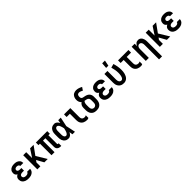

<svg xmlns="http://www.w3.org/2000/svg" viewBox="507 -2764 4987 4987"><g transform="rotate(-45 3000.0 -271.0)"><path d="M247 8Q222 8 197.5 5Q173 2 150 -6Q127 -14 106.5 -28.5Q86 -43 71.5 -62.5Q57 -82 50 -106Q43 -130 43 -155Q43 -174 47.5 -192.5Q52 -211 62.5 -226.5Q73 -242 88.5 -253Q104 -264 121 -272Q107 -279 94.5 -289.5Q82 -300 73.5 -314Q65 -328 62 -343.5Q59 -359 59 -376Q59 -398 65 -420.5Q71 -443 84.5 -461.5Q98 -480 117 -493.5Q136 -507 157.5 -514.5Q179 -522 201.5 -525Q224 -528 247 -528Q269 -528 291.5 -525.5Q314 -523 335 -515.5Q356 -508 375 -495.5Q394 -483 407.5 -465.5Q421 -448 428 -426Q435 -404 435 -382V-376H324V-378Q324 -391 316.5 -402.5Q309 -414 297.5 -420.5Q286 -427 273 -429.5Q260 -432 247 -432Q233 -432 219.5 -429.5Q206 -427 195 -419.5Q184 -412 177 -400Q170 -388 170 -374Q170 -360 177.5 -348Q185 -336 197 -329.5Q209 -323 222.5 -320.5Q236 -318 250 -318H307V-222H250Q239 -222 228 -221Q217 -220 206.5 -217Q196 -214 186.5 -209Q177 -204 169 -196Q161 -188 157.5 -177.5Q154 -167 154 -156Q154 -140 162.5 -125.5Q171 -111 184.5 -102.5Q198 -94 214.5 -91Q231 -88 247 -88Q262 -88 277 -90Q292 -92 305.5 -98Q319 -104 329.5 -116Q340 -128 340 -143V-144H451V-140Q451 -117 442.5 -94Q434 -71 419 -53.5Q404 -36 383.5 -23.5Q363 -11 340.5 -4Q318 3 294.5 5.5Q271 8 247 8Z M575 0V-520H686V-303L829 -520H957L785 -282L957 0H833L724 -196L686 -144V0Z M1446 8H1426Q1409 8 1392.5 5.5Q1376 3 1360.5 -3Q1345 -9 1331.5 -20Q1318 -31 1309.5 -45Q1301 -59 1297.5 -75.5Q1294 -92 1294 -109V-424H1206V0H1095V-424H1041V-520H1459V-424H1405V-109Q1405 -104 1406.5 -100Q1408 -96 1411 -93Q1414 -90 1418 -89Q1422 -88 1426 -88H1446Z M1719 8Q1694 8 1668.5 2Q1643 -4 1621.5 -18.5Q1600 -33 1584 -54Q1568 -75 1559 -99Q1550 -123 1546.5 -148.5Q1543 -174 1543 -200V-320Q1543 -346 1546.5 -371.5Q1550 -397 1559 -421Q1568 -445 1584 -466Q1600 -487 1621.5 -501.5Q1643 -516 1668.5 -522Q1694 -528 1719 -528Q1741 -528 1761.5 -520Q1782 -512 1798 -498Q1814 -484 1826 -466Q1838 -448 1848 -429Q1851 -452 1854.5 -474.5Q1858 -497 1862 -520H1955Q1941 -456 1928.5 -391.5Q1916 -327 1901 -263Q1917 -198 1930 -132Q1943 -66 1957 0H1864Q1860 -24 1856 -48Q1852 -72 1849 -95Q1839 -76 1827.5 -57Q1816 -38 1799.5 -23.5Q1783 -9 1762 -0.5Q1741 8 1719 8ZM1719 -88Q1738 -88 1752.5 -99.5Q1767 -111 1776.5 -126.5Q1786 -142 1792.5 -159Q1799 -176 1804 -193.5Q1809 -211 1813 -228.5Q1817 -246 1821 -263Q1817 -281 1813 -298Q1809 -315 1803.5 -331.5Q1798 -348 1792 -364.5Q1786 -381 1776.5 -396Q1767 -411 1752 -421.5Q1737 -432 1719 -432Q1707 -432 1696 -426.5Q1685 -421 1677.5 -411.5Q1670 -402 1665.5 -391Q1661 -380 1658.5 -368Q1656 -356 1655 -344Q1654 -332 1654 -320V-200Q1654 -188 1655 -176Q1656 -164 1658.5 -152Q1661 -140 1665.5 -129Q1670 -118 1677.5 -108.5Q1685 -99 1696 -93.5Q1707 -88 1719 -88Z M2403 8Q2376 8 2348.5 3.5Q2321 -1 2296.5 -12Q2272 -23 2251.5 -41.5Q2231 -60 2218 -84Q2205 -108 2199.5 -135Q2194 -162 2194 -189V-424H2075V-520H2306V-189Q2306 -169 2311.5 -149.5Q2317 -130 2330.5 -115.5Q2344 -101 2363.5 -94.5Q2383 -88 2403 -88Q2417 -88 2431.5 -92Q2446 -96 2458 -104V-8Q2446 0 2431.5 4Q2417 8 2403 8Z M2750 8Q2723 8 2695.5 3Q2668 -2 2644 -15Q2620 -28 2601.5 -48.5Q2583 -69 2571.5 -93.5Q2560 -118 2555.5 -145.5Q2551 -173 2551 -200V-279Q2551 -300 2554.5 -321Q2558 -342 2567.5 -361Q2577 -380 2591 -396Q2605 -412 2623 -424Q2608 -435 2597 -451Q2586 -467 2579 -485Q2572 -503 2569 -522Q2566 -541 2566 -560Q2566 -583 2570.5 -607Q2575 -631 2585 -652.5Q2595 -674 2611 -692Q2627 -710 2648 -721.5Q2669 -733 2692.5 -738Q2716 -743 2739 -743Q2785 -743 2829 -728.5Q2873 -714 2912 -692L2856 -609Q2844 -616 2831 -622.5Q2818 -629 2805 -634.5Q2792 -640 2778 -643.5Q2764 -647 2749 -647Q2733 -647 2718 -641Q2703 -635 2693.5 -622Q2684 -609 2681 -593Q2678 -577 2678 -561Q2678 -546 2681.5 -530Q2685 -514 2695.5 -502.5Q2706 -491 2721.5 -486Q2737 -481 2752.5 -478Q2768 -475 2783.5 -472Q2799 -469 2814.5 -465Q2830 -461 2844.5 -455Q2859 -449 2872.5 -441Q2886 -433 2898 -422.5Q2910 -412 2919 -399Q2928 -386 2934.5 -371.5Q2941 -357 2944.5 -341.5Q2948 -326 2948.5 -310.5Q2949 -295 2949 -279V-200Q2949 -173 2944.5 -145.5Q2940 -118 2928.5 -93.5Q2917 -69 2898.5 -48.5Q2880 -28 2856 -15Q2832 -2 2804.5 3Q2777 8 2750 8ZM2750 -88Q2770 -88 2788.5 -97Q2807 -106 2818.5 -123Q2830 -140 2834 -160Q2838 -180 2838 -200V-279Q2838 -296 2835 -313Q2832 -330 2822.5 -344Q2813 -358 2798.5 -366.5Q2784 -375 2767.5 -379Q2751 -383 2734.5 -386Q2718 -389 2701 -392Q2689 -382 2681.5 -368.5Q2674 -355 2670 -340Q2666 -325 2664 -309.5Q2662 -294 2662 -279V-200Q2662 -180 2666 -160Q2670 -140 2681.5 -123Q2693 -106 2711.5 -97Q2730 -88 2750 -88Z M3247 8Q3222 8 3197.5 5Q3173 2 3150 -6Q3127 -14 3106.5 -28.5Q3086 -43 3071.5 -62.5Q3057 -82 3050 -106Q3043 -130 3043 -155Q3043 -174 3047.5 -192.5Q3052 -211 3062.5 -226.5Q3073 -242 3088.5 -253Q3104 -264 3121 -272Q3107 -279 3094.5 -289.5Q3082 -300 3073.5 -314Q3065 -328 3062 -343.5Q3059 -359 3059 -376Q3059 -398 3065 -420.5Q3071 -443 3084.5 -461.5Q3098 -480 3117 -493.5Q3136 -507 3157.5 -514.5Q3179 -522 3201.5 -525Q3224 -528 3247 -528Q3269 -528 3291.5 -525.5Q3314 -523 3335 -515.5Q3356 -508 3375 -495.5Q3394 -483 3407.5 -465.5Q3421 -448 3428 -426Q3435 -404 3435 -382V-376H3324V-378Q3324 -391 3316.5 -402.5Q3309 -414 3297.5 -420.5Q3286 -427 3273 -429.5Q3260 -432 3247 -432Q3233 -432 3219.5 -429.5Q3206 -427 3195 -419.5Q3184 -412 3177 -400Q3170 -388 3170 -374Q3170 -360 3177.5 -348Q3185 -336 3197 -329.5Q3209 -323 3222.5 -320.5Q3236 -318 3250 -318H3307V-222H3250Q3239 -222 3228 -221Q3217 -220 3206.5 -217Q3196 -214 3186.5 -209Q3177 -204 3169 -196Q3161 -188 3157.5 -177.5Q3154 -167 3154 -156Q3154 -140 3162.5 -125.5Q3171 -111 3184.5 -102.5Q3198 -94 3214.5 -91Q3231 -88 3247 -88Q3262 -88 3277 -90Q3292 -92 3305.5 -98Q3319 -104 3329.5 -116Q3340 -128 3340 -143V-144H3451V-140Q3451 -117 3442.5 -94Q3434 -71 3419 -53.5Q3404 -36 3383.5 -23.5Q3363 -11 3340.5 -4Q3318 3 3294.5 5.5Q3271 8 3247 8Z M3754 8Q3727 8 3700 3Q3673 -2 3649.5 -15.5Q3626 -29 3608 -49.5Q3590 -70 3578.5 -94.5Q3567 -119 3563 -146Q3559 -173 3559 -200V-520H3670V-200Q3670 -180 3674 -160.5Q3678 -141 3688 -124Q3698 -107 3716 -97.5Q3734 -88 3754 -88Q3768 -88 3781 -96Q3794 -104 3802 -115.5Q3810 -127 3815.5 -140.5Q3821 -154 3824.5 -168Q3828 -182 3830.5 -196Q3833 -210 3834.5 -224.5Q3836 -239 3837 -253.5Q3838 -268 3838 -282Q3838 -340 3828 -397Q3818 -454 3802 -510L3908 -538Q3927 -476 3938 -412Q3949 -348 3949 -283Q3949 -250 3945.5 -217.5Q3942 -185 3933.5 -153.5Q3925 -122 3910 -92Q3895 -62 3872 -39Q3849 -16 3818 -4Q3787 8 3754 8ZM3702 -600 3714 -757H3815L3784 -600Z M4378 8Q4351 8 4324 3.5Q4297 -1 4272 -12Q4247 -23 4226.5 -41.5Q4206 -60 4193 -84Q4180 -108 4175 -135Q4170 -162 4170 -189V-424H4059V-520H4441V-424H4281V-189Q4281 -169 4286.5 -149.5Q4292 -130 4305.5 -115.5Q4319 -101 4338.5 -94.5Q4358 -88 4378 -88Q4393 -88 4407 -92Q4421 -96 4434 -104V-8Q4421 0 4407 4Q4393 8 4378 8Z M4830 215V-320Q4830 -333 4828.5 -346Q4827 -359 4823.5 -371.5Q4820 -384 4813.5 -395Q4807 -406 4797.5 -415Q4788 -424 4775.5 -428Q4763 -432 4750 -432Q4737 -432 4724.5 -428Q4712 -424 4702.5 -415Q4693 -406 4686.5 -395Q4680 -384 4676.5 -371.5Q4673 -359 4671.5 -346Q4670 -333 4670 -320V0H4559V-520H4670V-430Q4678 -450 4689.5 -469Q4701 -488 4717.5 -501.5Q4734 -515 4755 -521.5Q4776 -528 4798 -528Q4822 -528 4844.5 -520Q4867 -512 4884.5 -495.5Q4902 -479 4913 -458Q4924 -437 4930.5 -414Q4937 -391 4939 -367.5Q4941 -344 4941 -320V215Z M5075 0V-520H5186V-303L5329 -520H5457L5285 -282L5457 0H5333L5224 -196L5186 -144V0Z M5747 8Q5722 8 5697.5 5Q5673 2 5650 -6Q5627 -14 5606.5 -28.5Q5586 -43 5571.5 -62.5Q5557 -82 5550 -106Q5543 -130 5543 -155Q5543 -174 5547.5 -192.5Q5552 -211 5562.5 -226.5Q5573 -242 5588.5 -253Q5604 -264 5621 -272Q5607 -279 5594.5 -289.5Q5582 -300 5573.5 -314Q5565 -328 5562 -343.5Q5559 -359 5559 -376Q5559 -398 5565 -420.5Q5571 -443 5584.5 -461.5Q5598 -480 5617 -493.5Q5636 -507 5657.5 -514.5Q5679 -522 5701.5 -525Q5724 -528 5747 -528Q5769 -528 5791.5 -525.5Q5814 -523 5835 -515.5Q5856 -508 5875 -495.5Q5894 -483 5907.5 -465.5Q5921 -448 5928 -426Q5935 -404 5935 -382V-376H5824V-378Q5824 -391 5816.5 -402.5Q5809 -414 5797.5 -420.5Q5786 -427 5773 -429.5Q5760 -432 5747 -432Q5733 -432 5719.5 -429.5Q5706 -427 5695 -419.5Q5684 -412 5677 -400Q5670 -388 5670 -374Q5670 -360 5677.5 -348Q5685 -336 5697 -329.5Q5709 -323 5722.5 -320.5Q5736 -318 5750 -318H5807V-222H5750Q5739 -222 5728 -221Q5717 -220 5706.5 -217Q5696 -214 5686.5 -209Q5677 -204 5669 -196Q5661 -188 5657.5 -177.5Q5654 -167 5654 -156Q5654 -140 5662.5 -125.5Q5671 -111 5684.5 -102.5Q5698 -94 5714.5 -91Q5731 -88 5747 -88Q5762 -88 5777 -90Q5792 -92 5805.5 -98Q5819 -104 5829.5 -116Q5840 -128 5840 -143V-144H5951V-140Q5951 -117 5942.5 -94Q5934 -71 5919 -53.5Q5904 -36 5883.5 -23.5Q5863 -11 5840.5 -4Q5818 3 5794.5 5.5Q5771 8 5747 8Z"/></g></svg>

Font: Iosevka Fixed
Style: Bold
Weight: 700
Monospace: yes
Designer: Belleve Invis
Foundry: Belleve Invis
Version: Version 32.3.0